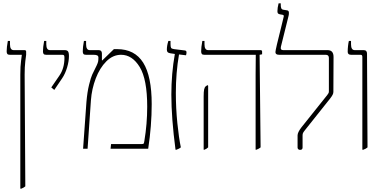

<svg xmlns="http://www.w3.org/2000/svg" viewBox="-20 -893 2293 1153"><path d="M102 -445Q102 -496 106.5 -527.5Q111 -559 111 -563V-564H39Q28 -564 24 -569Q20 -574 20 -585Q20 -609 27 -647H40V-627Q40 -592 62 -592H127Q137 -592 137 -583V-564Q136 -559 132 -525.5Q128 -492 128 -445L132 226Q125 233 108 240H102Z M288 -368 336 -438Q367 -482 367 -546Q367 -557 364.5 -560.5Q362 -564 354 -564H257Q246 -564 242 -569Q238 -574 238 -585Q238 -609 245 -647H258V-627Q258 -592 280 -592H368Q382 -592 388 -585Q394 -578 394 -556Q394 -525 383 -488Q372 -451 354 -424L306 -353Z M499 -280Q504 -340 515 -384.5Q526 -429 534 -445.5Q542 -462 561 -501Q567 -514 569 -522.5Q571 -531 571 -547Q571 -556 564.5 -560Q558 -564 542 -564H496Q485 -564 481 -569Q477 -574 477 -585Q477 -609 484 -647H497V-627Q497 -592 519 -592H573Q592 -592 592 -571V-531L594 -530L664 -598H683Q789 -598 840 -516.5Q891 -435 891 -268Q891 -138 870 0H644L647 -28H832Q841 -28 843 -31Q845 -34 847 -47Q864 -149 864 -252Q864 -417 819 -490.5Q774 -564 707 -564Q658 -564 618.5 -524.5Q579 -485 555 -422Q531 -359 526 -291L506 0H479Z M1055 -566Q1036 -456 1036 -335Q1036 -243 1045 -154Q1054 -65 1066 -8Q1059 -1 1040 6H1034Q1009 -184 1009 -325Q1009 -451 1030 -569L1003 -573Q991 -575 986.5 -580Q982 -585 982 -595Q982 -619 991 -647H1004V-629Q1004 -611 1007.5 -605.5Q1011 -600 1025 -598L1090 -590Q1100 -589 1100 -579Q1100 -569 1097 -561Z M1515 -444Q1515 -541 1516 -563V-564H1207Q1196 -564 1192 -569Q1188 -574 1188 -585Q1188 -609 1195 -647H1208V-627Q1208 -592 1230 -592H1544Q1554 -592 1554 -583V-567L1539 -564L1545 -8Q1538 -1 1520 6H1515ZM1203 -314Q1203 -343 1206 -356.5Q1209 -370 1216 -375L1226 -382L1230 -378V-8Q1221 1 1208 6H1203Z M1767 -7V-80Q1767 -98 1790 -128L1945 -322Q1951 -330 1953 -334Q1955 -338 1955 -345V-545Q1955 -564 1936 -564H1656Q1634 -564 1634 -580Q1634 -594 1671 -740L1684 -794V-798Q1684 -803 1678 -804L1661 -807Q1652 -809 1649 -813Q1646 -817 1646 -826Q1646 -845 1653 -873H1666V-862Q1666 -850 1669.5 -842.5Q1673 -835 1685 -834L1703 -831Q1715 -830 1715 -816Q1715 -805 1713 -798L1667 -613Q1666 -610 1666 -604Q1666 -592 1681 -592H1947Q1983 -592 1983 -551L1982 -341Q1982 -333 1977.5 -324Q1973 -315 1963 -302L1811 -111Q1803 -101 1800 -95Q1797 -89 1797 -80V-7Q1797 7 1782 7Q1775 7 1771 3Q1767 -1 1767 -7Z M2156 -550Q2156 -558 2153.5 -561Q2151 -564 2144 -564H2088Q2068 -564 2068 -582Q2068 -599 2070 -617Q2072 -635 2075 -647H2088V-627Q2088 -592 2110 -592H2164Q2184 -592 2184 -571L2187 -8Q2179 0 2162 6H2156Z"/></svg>

Font: Noto Serif Hebrew NarrowThin
Style: Regular
Weight: 250
Width: 4
Designer: Monotype Design Team
Foundry: Monotype Imaging Inc.
Version: Version 1.000